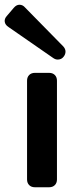

<svg xmlns="http://www.w3.org/2000/svg" viewBox="-41 -789 331 809"><path d="M184 -544 -5 -675Q-19 -684 -21 -697Q-23 -710 -12 -722L17 -756Q28 -769 41 -769Q55 -769 65 -757L226 -593Q235 -583 235 -571.5Q235 -560 227 -550Q218 -538 202 -538Q193 -538 184 -544ZM73 -33V-449Q73 -464 82 -473Q91 -482 106 -482H166Q181 -482 190 -473Q199 -464 199 -449V-33Q199 -18 190 -9Q181 0 166 0H106Q91 0 82 -9Q73 -18 73 -33Z"/></svg>

Font: Higure Gothic Black
Style: Regular
Weight: 900
Designer: Yoshimichi Ohira
Foundry: Positype
Version: Version 1.000